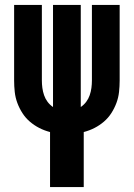

<svg xmlns="http://www.w3.org/2000/svg" viewBox="-20 -540 540 775"><path d="M182 215V-7Q159 -13 138.5 -23.5Q118 -34 100.5 -49Q83 -64 70.5 -83.5Q58 -103 50 -124.5Q42 -146 39.5 -169Q37 -192 37 -215V-520H149V-215Q149 -200 151 -185Q153 -170 158 -155.5Q163 -141 172 -129Q181 -117 194 -108V-520H306V-108Q319 -117 328 -129Q337 -141 342 -155.5Q347 -170 349 -185Q351 -200 351 -215V-520H463V-215Q463 -192 460.5 -169Q458 -146 450 -124.5Q442 -103 429.5 -83.5Q417 -64 399.5 -49Q382 -34 361.5 -23.5Q341 -13 318 -7V215Z"/></svg>

Font: Iosevka Term Curly Heavy
Style: Regular
Weight: 900
Designer: Belleve Invis
Foundry: Belleve Invis
Version: Version 32.3.0